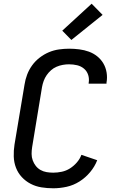

<svg xmlns="http://www.w3.org/2000/svg" viewBox="-20 -1005 640 1033"><path d="M267 8Q234 8 203 3Q172 -2 145 -16Q118 -30 97.5 -52Q77 -74 66 -102.5Q55 -131 54 -163Q53 -195 58 -227L112 -550Q116 -577 126 -603.5Q136 -630 153 -653.5Q170 -677 193.5 -695Q217 -713 243 -724Q269 -735 297 -739Q325 -743 352 -743Q379 -743 406.5 -739.5Q434 -736 458.5 -727Q483 -718 503 -702Q523 -686 536 -664Q549 -642 553.5 -615Q558 -588 553 -560V-555H457V-558Q461 -581 454.5 -601.5Q448 -622 432 -635.5Q416 -649 395 -654Q374 -659 351 -659Q335 -659 318 -656Q301 -653 284.5 -646Q268 -639 254.5 -627Q241 -615 231 -600.5Q221 -586 215 -569.5Q209 -553 206 -536L153 -214Q150 -195 150 -177Q150 -159 156 -142.5Q162 -126 172.5 -112.5Q183 -99 198 -90.5Q213 -82 230.5 -79Q248 -76 267 -76Q289 -76 312.5 -81Q336 -86 356.5 -99Q377 -112 393.5 -131Q410 -150 418 -172L503 -143Q490 -109 465 -79Q440 -49 407.5 -28.5Q375 -8 338.5 0Q302 8 267 8ZM364 -790 315 -840 473 -985 532 -925Z"/></svg>

Font: Iosevka Custom Medium
Style: Italic
Weight: 500
Italic angle: -9°
Designer: Belleve Invis
Foundry: Belleve Invis
Version: Version 27.0.1